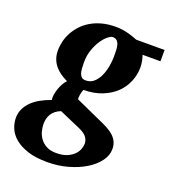

<svg xmlns="http://www.w3.org/2000/svg" viewBox="-164 -600 831 929"><g transform="rotate(20 251.0 -135.5)"><path d="M325.2 83Q325.2 65.9 314.5 50.8Q303.7 35.6 275.9 22.9L164.1 -25.9Q147.5 -19.5 136.2 -10.3Q125 -1 117.9 10.5Q110.8 22 107.9 35.2Q105 48.3 105 62Q105 78.1 109.9 97.4Q114.7 116.7 126.7 133.5Q138.7 150.4 158.9 161.6Q179.2 172.9 210 172.9Q244.1 172.9 266.4 163.1Q288.6 153.3 301.8 139.4Q314.9 125.5 320.1 110.1Q325.2 94.7 325.2 83ZM314 -359.9Q314 -377.4 313.5 -393.6Q313 -409.7 309.3 -421.9Q305.7 -434.1 297.9 -441.2Q290 -448.2 275.9 -448.2Q267.6 -448.2 252.7 -436.5Q237.8 -424.8 223.1 -403.3Q208.5 -381.8 197.8 -351.8Q187 -321.8 187 -285.2Q187 -267.6 188.2 -253.2Q189.5 -238.8 193.1 -228.3Q196.8 -217.8 204.1 -211.9Q211.4 -206.1 224.1 -206.1Q249 -206.1 266.1 -221.4Q283.2 -236.8 293.7 -260Q304.2 -283.2 309.1 -310.1Q314 -336.9 314 -359.9ZM440.9 -417Q445.3 -405.8 448.7 -389.4Q452.1 -373 452.1 -355Q452.1 -317.9 437.7 -282.7Q423.3 -247.6 395.3 -220.2Q367.2 -192.9 325.7 -176.3Q284.2 -159.7 230 -159.2Q224.6 -145 222.2 -130.6Q219.7 -116.2 221.2 -107.9L354 -47.9Q377.9 -37.6 397.5 -27.1Q417 -16.6 430.9 -3.9Q444.8 8.8 452.4 24.9Q460 41 460 63Q460 94.7 438 124.5Q416 154.3 378.4 177.5Q340.8 200.7 290.8 214.8Q240.7 229 184.1 229Q124.5 229 83.7 215.6Q43 202.1 17.3 180.9Q-8.3 159.7 -19.5 132.8Q-30.8 106 -30.8 79.1Q-30.8 53.7 -20.5 32.2Q-10.3 10.7 7.8 -6.8Q25.9 -24.4 50.3 -37.8Q74.7 -51.3 103 -61Q101.1 -72.8 103.3 -87.6Q105.5 -102.5 110.6 -117.9Q115.7 -133.3 123.5 -147.5Q131.3 -161.6 141.1 -171.9Q121.1 -181.2 104.2 -193.1Q87.4 -205.1 75 -220.2Q62.5 -235.4 55.7 -254.4Q48.8 -273.4 48.8 -296.9Q48.8 -320.3 54.7 -344.5Q60.5 -368.7 72.8 -391.1Q85 -413.6 103.3 -433.3Q121.6 -453.1 146.7 -468Q171.9 -482.9 203.6 -491.5Q235.4 -500 273.9 -500Q293 -500 310.3 -497.3Q327.6 -494.6 342.3 -490.5Q356.9 -486.3 368.4 -482.2Q379.9 -478 387.2 -475.1H533.2V-417Z"/></g></svg>

Font: Charis SIL
Style: Bold Italic
Weight: 700
Italic angle: -11°
Foundry: SIL International
Version: Version 4.112